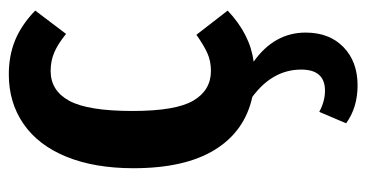

<svg xmlns="http://www.w3.org/2000/svg" viewBox="-218 -365 832 436"><g transform="rotate(-90 198.0 -147.0)"><path d="M392 -46Q338 5 276 13Q342 60 342 131Q342 185 309 217Q276 249 222 249Q172 249 136 223L162 162Q186 175 210 175Q258 175 258 121Q258 56 196 10Q118 -7 76 -75Q34 -143 34 -260Q34 -348 60 -412Q86 -476 134.5 -509.5Q183 -543 247 -543Q290 -543 325 -528.5Q360 -514 392 -483L339 -413Q317 -431 297.5 -439.5Q278 -448 255 -448Q210 -448 187 -405.5Q164 -363 164 -262Q164 -164 187.5 -124Q211 -84 255 -84Q277 -84 295 -92Q313 -100 337 -117Z"/></g></svg>

Font: Fira Sans Compressed Medium
Style: Regular
Weight: 500
Width: 1
Designer: bBox Type GmbH & Carrois Corporate GbR & Edenspiekermann AG
Foundry: bBox Type GmbH & Carrois Corporate GbR & Edenspiekermann AG
Version: Version 4.301